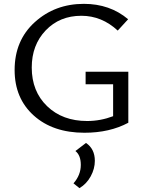

<svg xmlns="http://www.w3.org/2000/svg" viewBox="-20 -684 761 998"><path d="M425 -311H647V-46Q550 6 419 6Q255 6 155.5 -83.5Q56 -173 56 -320Q56 -474 161 -569Q266 -664 416 -664Q551 -664 646 -584L592 -525Q509 -602 403 -602Q290 -602 217.5 -526Q145 -450 145 -333Q145 -209 225 -132Q305 -55 433 -55Q502 -55 568 -80V-246H425ZM427 59Q473 90 473 152Q473 193 451.5 232.5Q430 272 393 294L362 269Q400 226 400 173Q400 123 372 101Z"/></svg>

Font: EauTest Medium
Style: Regular
Weight: 500
Designer: Christian Thalmann (Catharsis Fonts)
Version: Version 0.001;PS 000.001;hotconv 1.0.88;makeotf.lib2.5.64775